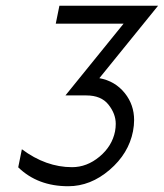

<svg xmlns="http://www.w3.org/2000/svg" viewBox="-20 -645 571 669"><path d="M217.8 3.9Q111.3 3.9 43.5 -62L56.2 -125Q140.1 -62.5 231 -62.5Q282.7 -62.5 326.7 -99.1Q370.6 -135.7 380.9 -187.5Q383.3 -200.7 383.3 -213.4Q383.3 -248.5 357.9 -280.5Q332.5 -312.5 280.8 -312.5H208L410.6 -562.5H174.3L187 -625H530.8L326.2 -372.6Q380.9 -362.8 415 -320.3Q447.3 -279.8 447.3 -226.6Q447.3 -208 443.4 -187.5Q428.2 -109.9 361.8 -53Q295.4 3.9 217.8 3.9Z"/></svg>

Font: Juliett
Style: Italic
Weight: 400
Italic angle: -11.25°
Designer: GGBotNet
Foundry: GGBotNet
Version: 0.60